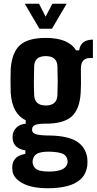

<svg xmlns="http://www.w3.org/2000/svg" viewBox="-20 -811 516 1023"><path d="M236 192Q152 192 103.5 167Q55 142 47 104Q44 86 46 69Q49 46 65 30.5Q81 15 115 9V-10Q56 -19 48 -66Q46 -80 48 -95Q52 -116 69 -132.5Q86 -149 117 -152V-170Q44 -205 37 -318Q36 -356 36 -383Q36 -410 37 -444Q44 -533 87 -571Q130 -609 224 -609Q345 -609 385 -543H402Q409 -599 475 -600V-502H461Q411 -502 411 -446Q412 -393 411.5 -366.5Q411 -340 410 -318Q405 -229 362 -190.5Q319 -152 224 -152Q217 -152 214 -152Q176 -151 163.5 -143.5Q151 -136 151 -122V-118Q151 -102 173 -95.5Q195 -89 246 -89Q341 -87 388 -58Q435 -29 445 30Q446 38 446 49Q446 60 445 73Q438 118 409.5 144Q381 170 336 181Q291 192 236 192ZM224 -249Q283 -249 286 -303Q289 -374 286 -459Q283 -512 224 -512Q164 -512 162 -459Q159 -374 162 -303Q165 -249 224 -249ZM241 103Q326 103 338 63Q343 49 337 33Q331 13 307 5.5Q283 -2 241 -3Q200 -3 180.5 6.5Q161 16 156 36Q151 51 156 65Q161 85 180.5 94Q200 103 241 103ZM112 -791H188L223 -722L259 -791H335L257 -658H190Z"/></svg>

Font: Big Shoulders Display ExtraBold
Style: Regular
Weight: 800
Designer: Patric King
Foundry: XO Type Co
Version: Version 1.000; ttfautohint (v1.8.2)